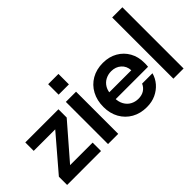

<svg xmlns="http://www.w3.org/2000/svg" viewBox="-75 -1152 1597 1597"><g transform="rotate(-45 723.0 -354.0)"><path d="M30 0V-97L287 -397H34V-496H424V-399L164 -99H429V0Z M511 0V-496H631V0ZM511 -581V-704H632V-581Z M957 12Q882 12 824.5 -20.5Q767 -53 734.5 -111Q702 -169 702 -245Q702 -322 734 -381.5Q766 -441 824 -474.5Q882 -508 958 -508Q1031 -508 1086.5 -476Q1142 -444 1172.5 -389.5Q1203 -335 1203 -267Q1203 -257 1203 -245Q1203 -233 1201 -219H789V-297H1082Q1079 -349 1044 -379.5Q1009 -410 958 -410Q921 -410 889.5 -393.5Q858 -377 839 -344.5Q820 -312 820 -262V-233Q820 -187 838.5 -154Q857 -121 888 -104Q919 -87 957 -87Q998 -87 1026 -105.5Q1054 -124 1067 -155H1189Q1176 -107 1143.5 -69.5Q1111 -32 1064 -10Q1017 12 957 12Z M1280 0V-720H1400V0Z"/></g></svg>

Font: Host Grotesk Light SemiBold
Style: Regular
Weight: 600
Version: Version 1.003